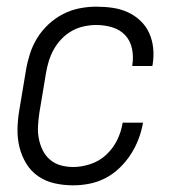

<svg xmlns="http://www.w3.org/2000/svg" viewBox="-20 -548 540 576"><path d="M200 8Q171 8 144 2Q117 -4 95 -19Q73 -34 59 -57Q45 -80 38.5 -106Q32 -132 32.5 -160.5Q33 -189 38 -218L58 -338Q62 -362 70 -387Q78 -412 92 -434.5Q106 -457 126 -475.5Q146 -494 169.5 -506Q193 -518 218.5 -523Q244 -528 269 -528Q294 -528 318 -524.5Q342 -521 363 -511.5Q384 -502 401 -486Q418 -470 427.5 -449Q437 -428 439.5 -404Q442 -380 438 -355Q438 -354 437.5 -352.5Q437 -351 437 -350H377Q377 -351 377 -352Q377 -353 377 -353Q381 -378 376 -402Q371 -426 355.5 -442.5Q340 -459 317 -466Q294 -473 269 -473Q251 -473 232 -469Q213 -465 196 -455.5Q179 -446 165 -431.5Q151 -417 141.5 -400Q132 -383 126.5 -365Q121 -347 118 -329L98 -209Q95 -189 94 -169.5Q93 -150 96.5 -132Q100 -114 108 -97.5Q116 -81 130 -69Q144 -57 162 -52Q180 -47 200 -47Q225 -47 252 -56Q279 -65 299.5 -84.5Q320 -104 332 -129Q344 -154 348 -180H409Q405 -156 396 -132Q387 -108 373 -86Q359 -64 339.5 -45Q320 -26 297 -14Q274 -2 249 3Q224 8 200 8Z"/></svg>

Font: Iosevka SS04 Light Oblique
Style: Regular
Weight: 300
Italic angle: -9°
Monospace: yes
Designer: Belleve Invis
Foundry: Belleve Invis
Version: Version 19.0.0; ttfautohint (v1.8.4)